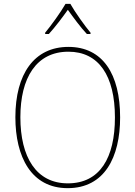

<svg xmlns="http://www.w3.org/2000/svg" viewBox="-20 -969 705 999"><path d="M346 -949H321C297 -907 246 -836 215 -799V-792H234C267 -828 306 -880 333 -918C361 -879 398 -828 432 -792H451V-799C423 -832 370 -906 346 -949ZM605 -358C605 -583 515 -725 336 -725C158 -725 60 -584 60 -359C60 -154 142 10 332 10C524 10 605 -151 605 -358ZM86 -359C86 -563 168 -700 336 -700C493 -700 578 -576 578 -358C578 -148 500 -15 333 -15C168 -15 86 -152 86 -359Z"/></svg>

Font: Noto Sans Hebrew SemiCondensed Thin
Style: Regular
Weight: 100
Width: 4
Designer: Monotype Design Team
Foundry: Monotype Imaging Inc.
Version: Version 2.004